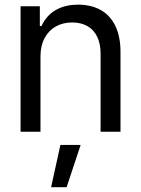

<svg xmlns="http://www.w3.org/2000/svg" viewBox="-20 -557 597 812"><path d="M151.2 0H67V-530.4H148.5V-446.8H155.4Q168.2 -474.8 189.4 -495Q210.6 -515.2 240.8 -526.2Q271.1 -537.3 310.1 -537.3Q364.6 -537.3 405 -515.2Q445.4 -493.1 467.5 -448Q489.6 -403 489.6 -337V0H405.4V-330.8Q405.4 -371.5 391.2 -401.2Q377.1 -430.9 349.8 -446.5Q322.5 -462 285.2 -462Q246.2 -462 216 -445.1Q185.8 -428.2 168.5 -395.7Q151.2 -363.3 151.2 -318.4ZM235.5 55.9H321.1L261.7 234.8H196.1Z"/></svg>

Font: Pretendard Variable
Style: Regular
Weight: 400
Designer: Base glyphs from Inter by Rasmus Andersson; Hangul glyphs from Noto Sans CJK(Source Han Sans) by Jang Soo-young and Kang
Foundry: Kil Hyung-jin
Version: Version 1.100;FEAKit 1.0